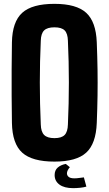

<svg xmlns="http://www.w3.org/2000/svg" viewBox="-20 -830 567 998"><path d="M263 10Q147 10 95.5 -36.5Q44 -83 42 -191Q41 -266 40.5 -333.5Q40 -401 40.5 -468Q41 -535 42 -610Q44 -717 95.5 -763.5Q147 -810 263 -810Q377 -810 428 -763.5Q479 -717 483 -610Q486 -535 487 -467.5Q488 -400 487 -333Q486 -266 483 -191Q479 -83 428 -36.5Q377 10 263 10ZM263 -112Q300 -112 316 -128.5Q332 -145 333 -183Q343 -401 333 -618Q332 -656 316 -672Q300 -688 263 -688Q226 -688 209.5 -672Q193 -656 192 -618Q182 -401 192 -183Q193 -145 209.5 -128.5Q226 -112 263 -112ZM264 80Q264 55 280 41Q296 27 322 22L343 39Q328 57 328 71Q328 82 337 89.5Q346 97 367 97Q378 97 392 95Q406 93 416 92L429 140Q416 144 396.5 146Q377 148 361 148Q314 148 289 129.5Q264 111 264 80Z"/></svg>

Font: Big Shoulders Text Black
Style: Regular
Weight: 900
Designer: Patric King
Foundry: XO Type Co
Version: Version 1.000; ttfautohint (v1.8.2)